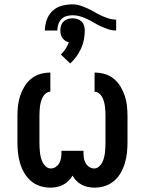

<svg xmlns="http://www.w3.org/2000/svg" viewBox="-20 -853 665 881"><path d="M211 8Q187 8 163.5 0.5Q140 -7 121.5 -23Q103 -39 91 -60Q79 -81 72 -104.5Q65 -128 62.5 -152Q60 -176 60 -200V-320Q60 -344 62.5 -367.5Q65 -391 72.5 -413.5Q80 -436 92.5 -456.5Q105 -477 123.5 -492Q142 -507 165 -513.5Q188 -520 211 -520V-432Q200 -432 191 -425Q182 -418 176.5 -408Q171 -398 168 -387Q165 -376 163.5 -365Q162 -354 161.5 -342.5Q161 -331 161 -320V-200Q161 -188 161.5 -176Q162 -164 163.5 -152Q165 -140 168 -128.5Q171 -117 176.5 -106.5Q182 -96 191.5 -88Q201 -80 213 -80Q226 -80 236.5 -87.5Q247 -95 253 -106.5Q259 -118 260.5 -130.5Q262 -143 262 -156V-161H363V-156Q363 -143 364.5 -130.5Q366 -118 372 -106.5Q378 -95 388.5 -87.5Q399 -80 412 -80Q424 -80 433.5 -88Q443 -96 448.5 -106.5Q454 -117 457 -128.5Q460 -140 461.5 -152Q463 -164 463.5 -176Q464 -188 464 -200V-320Q464 -331 463.5 -342.5Q463 -354 461.5 -365Q460 -376 457 -387Q454 -398 448.5 -408Q443 -418 434 -425Q425 -432 414 -432V-520Q437 -520 460 -513.5Q483 -507 501.5 -492Q520 -477 532.5 -456.5Q545 -436 552.5 -413.5Q560 -391 562.5 -367.5Q565 -344 565 -320V-200Q565 -176 562.5 -152Q560 -128 553 -104.5Q546 -81 534 -60Q522 -39 503.5 -23Q485 -7 461.5 0.5Q438 8 414 8Q399 8 384 5Q369 2 355.5 -5Q342 -12 331 -23Q320 -34 313 -47Q305 -34 294 -23Q283 -12 269.5 -5Q256 2 241 5Q226 8 211 8ZM243 -713H186Q186 -738 194.5 -762Q203 -786 221 -803Q239 -820 263.5 -826.5Q288 -833 313 -833Q331 -833 348 -827.5Q365 -822 381.5 -814.5Q398 -807 413 -798Q428 -789 444.5 -781.5Q461 -774 478 -768.5Q495 -763 513 -763V-713Q495 -713 478 -718.5Q461 -724 444.5 -731.5Q428 -739 413 -748Q398 -757 381.5 -765Q365 -773 348 -778Q331 -783 313 -783Q299 -783 285 -779Q271 -775 261.5 -765Q252 -755 247.5 -741Q243 -727 243 -713ZM302 -562 259 -603Q272 -615 281 -629Q290 -643 296 -659Q287 -661 279.5 -666Q272 -671 266.5 -678.5Q261 -686 259 -695Q257 -704 257 -713Q257 -725 260.5 -736Q264 -747 272 -754.5Q280 -762 291 -765.5Q302 -769 313 -769Q324 -769 335 -765.5Q346 -762 354 -754.5Q362 -747 365.5 -736Q369 -725 369 -713Q369 -692 365 -671Q361 -650 352 -630.5Q343 -611 330.5 -593.5Q318 -576 302 -562Z"/></svg>

Font: Zed Sans Semibold
Style: Regular
Weight: 600
Designer: Belleve Invis
Foundry: Belleve Invis
Version: Version 1.0.0; ttfautohint (v1.8.4)